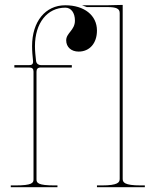

<svg xmlns="http://www.w3.org/2000/svg" viewBox="-20 -782 650 802"><path d="M40 -510V-500H102C114.5 -500 120 -495 120 -483V-32.5C120 -18 113.5 -7.5 45 -7.5H25V0H220V-7.5H207.5C139 -7.5 132.5 -18 132.5 -32.5V-482.5C132.5 -493.5 137 -500 150.5 -500H280V-510H150.5C144 -510 132 -513.5 130.5 -528.5C128.5 -548 126 -568 126 -589C126 -685.5 177 -750 253 -750C277 -750 293 -728.5 293 -696C293 -655.5 256.5 -644.5 256.5 -613.5C256.5 -585.5 277.5 -566.5 308.5 -566.5C354.5 -566.5 385 -601.5 385 -654.5C385 -718 332 -760 252.5 -760C169.5 -760 114 -692 114 -589.5C114 -568 116 -547.5 118 -527.5C119.5 -512 110.5 -510 102 -510ZM492.5 -35V-761.5L427.5 -760H322.5L342.5 -752.5H427.5C466 -752.5 480 -746 480 -727.5V-35C480 -20.5 473.5 -7.5 405 -7.5H385V0H585V-7.5H567.5C499 -7.5 492.5 -20.5 492.5 -35Z"/></svg>

Font: ZnikomitNo24
Style: Regular
Weight: 500
Designer: gluk
Foundry: gluk
Version: Version 0.55